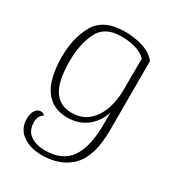

<svg xmlns="http://www.w3.org/2000/svg" viewBox="-180 -624 891 971"><g transform="rotate(30 265.5 -138.0)"><path d="M54 115Q54 85 66.5 66.5Q79 48 97 48Q113 48 121 59Q94 75 94 113Q94 162 127.5 185.5Q161 209 213 209Q313 209 359 144Q405 79 405 -58V-122Q385 -61 338.5 -26Q292 9 227 9Q142 9 96.5 -54Q51 -117 51 -247Q51 -354 96 -434Q141 -514 268 -514Q318 -514 367.5 -499.5Q417 -485 448 -448V-46Q448 106 385 172Q322 238 210 238Q143 238 98.5 206Q54 174 54 115ZM405 -247 406 -437Q386 -460 347.5 -472Q309 -484 261 -484Q164 -484 130 -413Q96 -342 96 -244Q96 -130 130.5 -76.5Q165 -23 234 -23Q296 -23 334 -58.5Q372 -94 388.5 -145.5Q405 -197 405 -247Z"/></g></svg>

Font: Arima Madurai ExtraLight
Style: Regular
Weight: 275
Designer: Joana Correia and Natanael Gama
Foundry: NDISCOVER
Version: Version 1.019